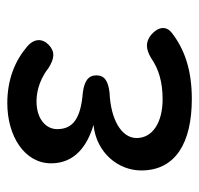

<svg xmlns="http://www.w3.org/2000/svg" viewBox="-30 -518 558 539"><g transform="rotate(-90 249.5 -248.0)"><path d="M242 11C324 11 382 -10 427 -45C448 -61 444 -84 422 -103C401 -120 381 -118 356 -103C326 -82 289 -71 241 -71C176 -71 132 -99 132 -144C132 -187 185 -217 260 -220C292 -224 308 -234 308 -257C308 -280 291 -291 259 -295C185 -301 157 -324 157 -367C157 -399 186 -425 235 -425C272 -425 305 -410 329 -391C355 -375 374 -372 394 -391C412 -409 412 -432 388 -452C349 -485 297 -507 230 -507C138 -507 61 -459 61 -384C61 -317 111 -282 169 -265C90 -257 41 -195 41 -131C41 -35 118 11 242 11Z"/></g></svg>

Font: 寒蝉半圆体
Style: Regular
Weight: 400
Designer: Yoshimichi Ohira & Warren
Foundry: ChillType
Version: Version 1.800;Glyphs 3.1.1 (3135)